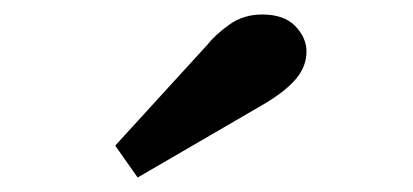

<svg xmlns="http://www.w3.org/2000/svg" viewBox="-20 -829 570 265"><path d="M139 -628 266 -767Q277 -781 296.5 -795Q316 -809 342 -809Q372 -809 387.5 -793Q403 -777 403 -758Q403 -737 388 -719.5Q373 -702 342 -684L170 -584Z"/></svg>

Font: Trirong Black
Style: Regular
Weight: 900
Designer: Katatrad Team
Foundry: CadsonDemak
Version: Version 1.001